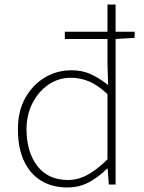

<svg xmlns="http://www.w3.org/2000/svg" viewBox="-20 -814 635 847"><path d="M277 13Q211 13 162 -16.5Q113 -46 86 -103.5Q59 -161 59 -244Q59 -324 91.5 -382Q124 -440 177.5 -472Q231 -504 295 -504Q343 -504 380 -487Q417 -470 457 -439L454 -537V-794H490V0H460L455 -70H452Q420 -37 376 -12Q332 13 277 13ZM280 -20Q326 -20 368.5 -44Q411 -68 454 -111V-399Q411 -439 372.5 -455Q334 -471 293 -471Q238 -471 193.5 -440.5Q149 -410 123 -358.5Q97 -307 97 -244Q97 -144 144.5 -82Q192 -20 280 -20ZM266 -642V-674H574V-647L490 -642Z"/></svg>

Font: Noto Sans TC Thin
Style: Regular
Weight: 100
Designer: Ryoko NISHIZUKA 西塚涼子 (kana, bopomofo & ideographs); Paul D. Hunt (Latin, Greek & Cyrillic); Sandoll Communications 산돌커뮤니
Foundry: Adobe
Version: Version 2.004-H2;hotconv 1.0.118;makeotfexe 2.5.65603